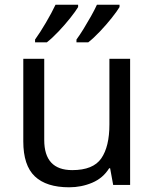

<svg xmlns="http://www.w3.org/2000/svg" viewBox="-20 -786 658 816"><path d="M533 -536V0H461L448 -71H444Q418 -29 372 -9.5Q326 10 274 10Q177 10 128 -36.5Q79 -83 79 -185V-536H168V-191Q168 -63 287 -63Q376 -63 410.5 -113Q445 -163 445 -257V-536ZM488 -756Q478 -739 455 -710Q432 -681 405 -652.5Q378 -624 355 -606H305V-618Q319 -637 335 -663Q351 -689 366.5 -716.5Q382 -744 392 -766H488ZM312 -756Q302 -739 279 -710Q256 -681 229 -652.5Q202 -624 179 -606H129V-618Q150 -647 175 -689.5Q200 -732 216 -766H312Z"/></svg>

Font: Noto Sans Hebrew Droid SemiBold
Style: Regular
Weight: 600
Designer: Monotype Design Team
Foundry: Monotype Imaging Inc.
Version: Version 1.100; ttfautohint (v1.8.4.7-5d5b)